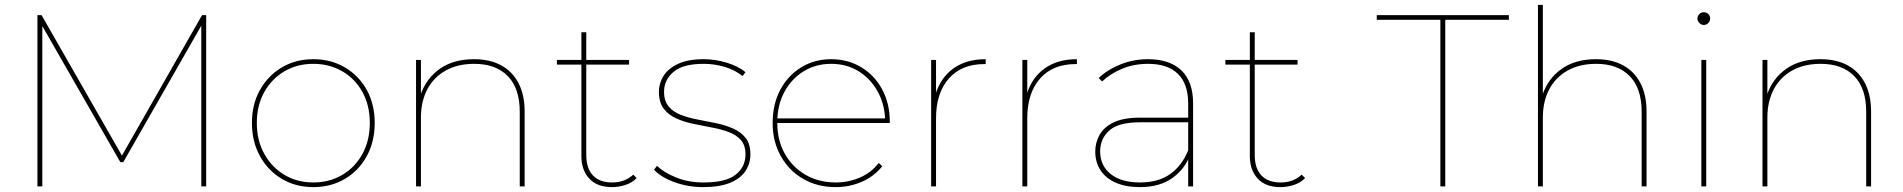

<svg xmlns="http://www.w3.org/2000/svg" viewBox="-20 -762 7779 785"><path d="M133 0V-700H150L483 -118H474L806 -700H823V0H803V-671H811L484 -99H472L144 -671H153V0Z M1261 3Q1189 3 1132.5 -30.5Q1076 -64 1043 -123.5Q1010 -183 1010 -259Q1010 -336 1043 -394.5Q1076 -453 1132.5 -486.5Q1189 -520 1261 -520Q1333 -520 1390 -486.5Q1447 -453 1479.5 -394.5Q1512 -336 1512 -259Q1512 -183 1479.5 -123.5Q1447 -64 1390 -30.5Q1333 3 1261 3ZM1261 -16Q1327 -16 1379.5 -47Q1432 -78 1462 -133Q1492 -188 1492 -259Q1492 -331 1462 -385.5Q1432 -440 1379.5 -470.5Q1327 -501 1261 -501Q1195 -501 1143 -470.5Q1091 -440 1060.5 -385.5Q1030 -331 1030 -259Q1030 -188 1060.5 -133Q1091 -78 1143 -47Q1195 -16 1261 -16Z M1681 0V-517H1701V-370L1699 -373Q1722 -441 1778 -480.5Q1834 -520 1918 -520Q1982 -520 2028 -495.5Q2074 -471 2099.5 -423Q2125 -375 2125 -305V0H2105V-305Q2105 -401 2056 -451Q2007 -501 1919 -501Q1851 -501 1802 -473.5Q1753 -446 1727 -396.5Q1701 -347 1701 -281V0Z M2482 3Q2421 3 2389 -32Q2357 -67 2357 -124V-630H2377V-129Q2377 -74 2404 -45Q2431 -16 2483 -16Q2535 -16 2569 -48L2583 -34Q2565 -15 2537.5 -6Q2510 3 2482 3ZM2257 -498V-517H2552V-498Z M2856 3Q2793 3 2738 -17Q2683 -37 2654 -68L2666 -84Q2694 -57 2744 -36.5Q2794 -16 2856 -16Q2948 -16 2988 -48Q3028 -80 3028 -131Q3028 -168 3009 -189.5Q2990 -211 2958.5 -222.5Q2927 -234 2889 -241Q2851 -248 2813 -256Q2775 -264 2743.5 -278.5Q2712 -293 2693 -318.5Q2674 -344 2674 -387Q2674 -422 2693 -452Q2712 -482 2752.5 -501Q2793 -520 2857 -520Q2905 -520 2952 -505.5Q2999 -491 3028 -467L3016 -451Q2985 -476 2943 -488.5Q2901 -501 2857 -501Q2772 -501 2733.5 -468Q2695 -435 2695 -387Q2695 -349 2714 -326.5Q2733 -304 2764.5 -292Q2796 -280 2834 -273Q2872 -266 2909.5 -258Q2947 -250 2978.5 -236Q3010 -222 3029 -197.5Q3048 -173 3048 -131Q3048 -92 3027 -61.5Q3006 -31 2963.5 -14Q2921 3 2856 3Z M3397 3Q3322 3 3264 -30.5Q3206 -64 3172.5 -123.5Q3139 -183 3139 -259Q3139 -336 3170 -394.5Q3201 -453 3255.5 -486.5Q3310 -520 3378 -520Q3446 -520 3500.5 -487.5Q3555 -455 3586.5 -397Q3618 -339 3618 -264Q3618 -263 3618 -262Q3618 -261 3618 -259H3150V-278H3607L3599 -263Q3599 -331 3570 -385Q3541 -439 3491.5 -470Q3442 -501 3378 -501Q3315 -501 3265 -470Q3215 -439 3186.5 -385Q3158 -331 3158 -263V-259Q3158 -188 3189 -133Q3220 -78 3274 -47Q3328 -16 3397 -16Q3449 -16 3495.5 -36Q3542 -56 3573 -96L3587 -82Q3553 -40 3503 -18.5Q3453 3 3397 3Z M3787 0V-517H3807V-374L3805 -377Q3826 -445 3878.5 -482.5Q3931 -520 4010 -520V-500Q4009 -500 4007.5 -500Q4006 -500 4004 -500Q3911 -500 3859 -440.5Q3807 -381 3807 -278V0Z M4160 0V-517H4180V-374L4178 -377Q4199 -445 4251.5 -482.5Q4304 -520 4383 -520V-500Q4382 -500 4380.5 -500Q4379 -500 4377 -500Q4284 -500 4232 -440.5Q4180 -381 4180 -278V0Z M4838 0V-123V-140V-338Q4838 -419 4796 -460Q4754 -501 4674 -501Q4616 -501 4568 -481Q4520 -461 4486 -429L4472 -443Q4509 -478 4562 -499Q4615 -520 4673 -520Q4763 -520 4810.5 -474Q4858 -428 4858 -339V0ZM4641 3Q4583 3 4542 -15Q4501 -33 4479.5 -66Q4458 -99 4458 -142Q4458 -179 4475.5 -210.5Q4493 -242 4533 -261.5Q4573 -281 4642 -281H4849V-262H4641Q4553 -262 4515.5 -228.5Q4478 -195 4478 -143Q4478 -85 4521 -50.5Q4564 -16 4641 -16Q4716 -16 4764.5 -50.5Q4813 -85 4838 -148L4848 -135Q4827 -73 4774.5 -35Q4722 3 4641 3Z M5215 3Q5154 3 5122 -32Q5090 -67 5090 -124V-630H5110V-129Q5110 -74 5137 -45Q5164 -16 5216 -16Q5268 -16 5302 -48L5316 -34Q5298 -15 5270.5 -6Q5243 3 5215 3ZM4990 -498V-517H5285V-498Z M5869 0V-681H5609V-700H6149V-681H5889V0Z M6268 0V-742H6288V-370L6286 -373Q6309 -441 6365 -480.5Q6421 -520 6505 -520Q6569 -520 6615 -495.5Q6661 -471 6686.5 -423Q6712 -375 6712 -305V0H6692V-305Q6692 -401 6643 -451Q6594 -501 6506 -501Q6438 -501 6389 -473.5Q6340 -446 6314 -396.5Q6288 -347 6288 -281V0Z M6936 0V-517H6956V0ZM6946 -660Q6936 -660 6928 -668Q6920 -676 6920 -686Q6920 -697 6928 -704.5Q6936 -712 6946 -712Q6957 -712 6964.5 -704.5Q6972 -697 6972 -686Q6972 -676 6964.5 -668Q6957 -660 6946 -660Z M7186 0V-517H7206V-370L7204 -373Q7227 -441 7283 -480.5Q7339 -520 7423 -520Q7487 -520 7533 -495.5Q7579 -471 7604.5 -423Q7630 -375 7630 -305V0H7610V-305Q7610 -401 7561 -451Q7512 -501 7424 -501Q7356 -501 7307 -473.5Q7258 -446 7232 -396.5Q7206 -347 7206 -281V0Z"/></svg>

Font: Montserrat Thin
Style: Regular
Weight: 100
Designer: Julieta Ulanovsky
Foundry: Julieta Ulanovsky
Version: Version 9.000